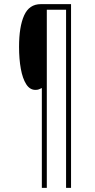

<svg xmlns="http://www.w3.org/2000/svg" viewBox="-20 -780 460 927"><path d="M323 127H299V-733H206V127H182V-355Q174 -351 167.5 -348.5Q161 -346 151 -346Q124 -346 106.5 -373.5Q89 -401 80.5 -448Q72 -495 72 -554Q72 -651 96.5 -705.5Q121 -760 177 -760H323Z"/></svg>

Font: Noto Sans Telugu ExtraCondensed Thin
Style: Regular
Weight: 100
Width: 2
Designer: Jelle Bosma - Monotype Design Team
Foundry: Monotype Imaging Inc.
Version: Version 2.005; ttfautohint (v1.8.4.7-5d5b)